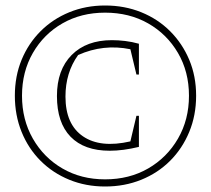

<svg xmlns="http://www.w3.org/2000/svg" viewBox="-20 -671 767 698"><path d="M362 7Q292 7 232 -17.5Q172 -42 127.5 -86.5Q83 -131 58.5 -191.5Q34 -252 34 -323Q34 -394 58.5 -453.5Q83 -513 127.5 -557.5Q172 -602 232 -626.5Q292 -651 362 -651Q433 -651 493.5 -626.5Q554 -602 598.5 -557.5Q643 -513 668 -453.5Q693 -394 693 -323Q693 -252 668 -191.5Q643 -131 598.5 -86.5Q554 -42 493.5 -17.5Q433 7 362 7ZM362 -19Q450 -19 518.5 -58.5Q587 -98 627 -167Q667 -236 667 -323Q667 -410 627 -478.5Q587 -547 518.5 -586Q450 -625 362 -625Q275 -625 207 -586Q139 -547 99.5 -478.5Q60 -410 60 -323Q60 -236 99.5 -167Q139 -98 207 -58.5Q275 -19 362 -19ZM379 -123Q286 -123 236.5 -174Q187 -225 187 -322Q187 -417 240.5 -471Q294 -525 387 -525Q410 -525 435 -522Q460 -519 485 -512V-400H476L454 -492Q356 -512 264 -471Q218 -407 218 -320Q218 -219 281.5 -175.5Q345 -132 454 -157L476 -250H485V-137Q456 -130 429.5 -126.5Q403 -123 379 -123Z"/></svg>

Font: Piazzolla SC Thin
Style: Regular
Weight: 100
Designer: Juan Pablo del Peral
Foundry: Huerta Tipografica
Version: Version 1.330